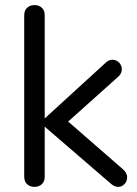

<svg xmlns="http://www.w3.org/2000/svg" viewBox="-20 -730 540 755"><path d="M417 -6.8 155.8 -231.9V-35.2Q155.8 -16.1 144.3 -5.6Q132.8 4.9 115.5 4.9Q98.1 4.9 86.7 -5.6Q75.2 -16.1 75.2 -35.2V-669.9Q75.2 -689 86.7 -699.5Q98.1 -710 115.7 -710Q133.3 -710 144.5 -699.5Q155.8 -689 155.8 -669.9V-264.2L395 -482.9Q407.2 -495.1 422.1 -495.1Q437 -495.1 448 -484.1Q459 -473.1 459 -457Q459 -440.9 444.8 -428.2L248 -252L463.9 -64Q480 -49.3 480 -33.2Q480 -17.1 469.5 -6.1Q459 4.9 444.8 4.9Q430.7 4.9 417 -6.8Z"/></svg>

Font: Nunito-Regular
Style: Regular
Weight: 400
Designer: Vernon Adams
Foundry: newtypography
Version: Version 3.000